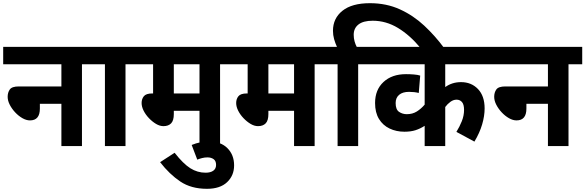

<svg xmlns="http://www.w3.org/2000/svg" viewBox="-20 -916 3671 1204"><path d="M0 -622H580V-513H494V0H365V-265H230V-235Q230 -161 168 -161Q145 -161 120.5 -175Q96 -189 75 -211.5Q54 -234 41 -259.5Q28 -285 28 -309Q28 -336 41.5 -355Q55 -374 98 -374H365V-513H0Z M767 -513V0H638V-513H566V-622H853V-513Z M1360 -513V0H1231V-221H1070V-201Q1070 -160 1053 -142.5Q1036 -125 1005 -125Q982 -125 958.5 -139Q935 -153 914 -175Q893 -197 880.5 -222Q868 -247 868 -270Q868 -295 882 -312.5Q896 -330 935 -330H940V-513H839V-622H1446V-513ZM1231 -513H1070V-330H1231Z M1182 -7Q1236 -29 1290 -29Q1364 -29 1406 13Q1448 55 1448 121Q1448 185 1404 226.5Q1360 268 1278 268Q1179 268 1111 222.5Q1043 177 984 101L1075 42Q1129 111 1173.5 139Q1218 167 1269 167Q1300 167 1317.5 154.5Q1335 142 1335 118Q1335 93 1319.5 82Q1304 71 1281 71Q1264 71 1248 75Q1232 79 1217 85Z M1953 -513V0H1824V-221H1663V-201Q1663 -160 1646 -142.5Q1629 -125 1598 -125Q1575 -125 1551.5 -139Q1528 -153 1507 -175Q1486 -197 1473.5 -222Q1461 -247 1461 -270Q1461 -295 1475 -312.5Q1489 -330 1528 -330H1533V-513H1432V-622H2039V-513ZM1824 -513H1663V-330H1824Z M2097 -513H2025V-622H2093Q2082 -646 2075 -671Q2068 -696 2068 -723Q2068 -801 2127.5 -848.5Q2187 -896 2300 -896Q2403 -896 2487.5 -857.5Q2572 -819 2640.5 -755Q2709 -691 2765 -615H2617Q2551 -695 2476 -740.5Q2401 -786 2317 -786Q2258 -786 2228 -762.5Q2198 -739 2198 -698Q2198 -676 2203.5 -656.5Q2209 -637 2217 -622H2312V-513H2226V0H2097Z M3065 -513H2772V-370Q2815 -401 2871 -401Q2936 -401 2977.5 -357.5Q3019 -314 3019 -236Q3019 -189 3003.5 -136Q2988 -83 2955 -28L2842 -89Q2862 -121 2876 -156Q2890 -191 2890 -227Q2890 -261 2877 -276Q2864 -291 2843 -291Q2823 -291 2804.5 -277.5Q2786 -264 2772 -245V0H2643V-127Q2615 -109 2585.5 -99.5Q2556 -90 2516 -90Q2465 -90 2423 -110Q2381 -130 2356.5 -170Q2332 -210 2332 -270Q2332 -353 2385 -402Q2438 -451 2526 -451Q2551 -451 2575.5 -449Q2600 -447 2615 -442L2606 -333Q2579 -340 2545 -340Q2505 -340 2483 -321.5Q2461 -303 2461 -270Q2461 -229 2482.5 -214.5Q2504 -200 2531 -200Q2567 -200 2594 -217Q2621 -234 2643 -260V-513H2298V-622H3065Z M3051 -622H3631V-513H3545V0H3416V-265H3281V-235Q3281 -161 3219 -161Q3196 -161 3171.5 -175Q3147 -189 3126 -211.5Q3105 -234 3092 -259.5Q3079 -285 3079 -309Q3079 -336 3092.5 -355Q3106 -374 3149 -374H3416V-513H3051Z"/></svg>

Font: Noto Sans Devanagari UI SemiCondensed
Style: Bold
Weight: 700
Width: 4
Designer: Jelle Bosma - Monotype Design Team
Foundry: Monotype Imaging Inc.
Version: Version 2.004; ttfautohint (v1.8.4.7-5d5b)